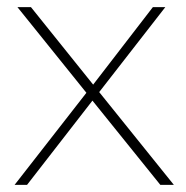

<svg xmlns="http://www.w3.org/2000/svg" viewBox="-20 -520 523 540"><path d="M67 -500 242 -282 410 -500H445L259 -261L469 0H431L240 -237L56 0H21L223 -259L29 -500Z"/></svg>

Font: Work Sans ExtraLight
Style: Regular
Weight: 200
Designer: Wei Huang
Foundry: Wei Huang
Version: Version 2.010; ttfautohint (v1.8.3)